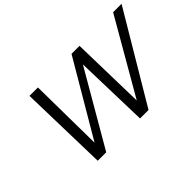

<svg xmlns="http://www.w3.org/2000/svg" viewBox="-94 -1054 1415 1415"><g transform="rotate(-45 613.5 -347.0)"><path d="M267.1 -693.8H355L362.3 -110.8L705.1 -693.8H788.6L802.2 -110.8L1138.7 -693.8H1226.6L814 0H725.6L709.5 -579.6L373 0H284.7Z"/></g></svg>

Font: Cantarell
Style: Italic
Weight: 400
Italic angle: -16°
Designer: Dave Crossland
Version: Version 1.004